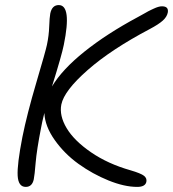

<svg xmlns="http://www.w3.org/2000/svg" viewBox="-20 -711 686 761"><path d="M82 29.8Q52.7 29.8 50 -14.4Q47.4 -58.6 68.8 -168Q86.9 -258.3 124 -383.8Q161.1 -509.3 166 -533.2Q173.8 -569.8 175 -605.7Q176.3 -641.6 179.2 -657.2Q186 -690.9 212.9 -690.9Q265.1 -690.9 232.9 -533.2Q225.1 -493.7 186 -368.2Q226.6 -436 315.2 -506.8Q403.8 -577.6 525.9 -643.1Q531.2 -646 541 -651.4Q550.8 -656.7 555.4 -659.4Q560.1 -662.1 567.6 -666.3Q575.2 -670.4 579.3 -672.1Q583.5 -673.8 589.4 -676.8Q595.2 -679.7 598.9 -680.9Q602.5 -682.1 606.9 -683.6Q611.3 -685.1 615 -685.5Q618.7 -686 622.1 -686Q649.4 -686 645 -661.1Q641.6 -644 625 -629.2Q608.4 -614.3 574.2 -596.2Q420.4 -515.1 327.4 -433.3Q234.4 -351.6 223.1 -296.9Q214.4 -252.9 244.1 -203.1Q273.9 -153.3 340.8 -107.4Q407.7 -61.5 497.1 -36.1Q538.6 -23.9 550.8 -14.2Q563 -4.4 560.1 9.8Q555.7 29.8 523.9 29.8Q473.1 29.8 409.9 4.2Q346.7 -21.5 291.3 -61.3Q235.8 -101.1 197 -155.8Q158.2 -210.4 155.8 -263.2Q145.5 -221.2 143.1 -206.1Q125.5 -116.2 121.3 -66.2Q117.2 -16.1 113.8 0Q107.4 29.8 82 29.8Z"/></svg>

Font: Shantell Sans Bouncy
Style: Italic
Weight: 300
Italic angle: -11.31°
Designer: Stephen Nixon, Anya Danilova, Shantell Martin
Foundry: Arrow Type
Version: Version 1.006;[9816181b4]